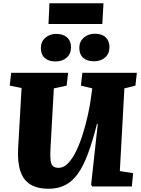

<svg xmlns="http://www.w3.org/2000/svg" viewBox="-20 -1150 871 1184"><path d="M719 -95 801 -82 793 0H549L542 -12L583 -386H578Q551 -279 522.5 -202.5Q494 -126 460 -78.5Q426 -31 382 -8.5Q338 14 279 14Q211 14 167.5 -12.5Q124 -39 105.5 -95Q87 -151 92 -239L113 -607L40 -622L49 -701H400L391 -622L312 -605L291 -229Q289 -186 292 -160.5Q295 -135 307 -125Q319 -115 343 -115Q372 -115 399 -142.5Q426 -170 449 -217Q472 -264 490.5 -323Q509 -382 523 -445.5Q537 -509 544 -569L549 -605L479 -622L488 -701H824L815 -622L747 -605ZM232 -854Q232 -893 259.5 -917Q287 -941 327 -941Q370 -941 394 -919Q418 -897 418 -859Q418 -818 391 -794.5Q364 -771 322 -771Q280 -771 256 -792.5Q232 -814 232 -854ZM469 -855Q469 -894 497 -918Q525 -942 565 -942Q608 -942 631.5 -920Q655 -898 655 -859Q655 -819 628 -795.5Q601 -772 560 -772Q517 -772 493 -793.5Q469 -815 469 -855ZM285 -1130H618L611 -1002H279Z"/></svg>

Font: Literata ExtraBold
Style: Italic
Weight: 800
Italic angle: -2°
Designer: Latin by Veronika Burian and Jose Scaglione. Greek by Irene Vlachou. Cyrillic by Vera Evstafieva
Foundry: TypeTogether
Version: Version 3.002